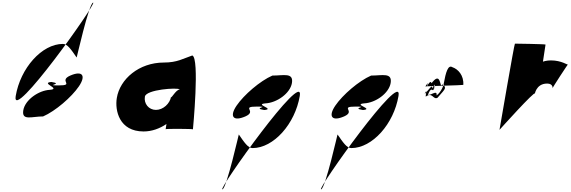

<svg xmlns="http://www.w3.org/2000/svg" viewBox="-20 -969 4288 1443"><path d="M155 -140C142 -59 219 -94 304 -94C396 -134 518 -239 573 -320C628 -401 600 -441 508 -401C416 -361 546 -327 419 -327C311 -327 463 -338 366 -353C280 -345 442 -302 356 -294C270 -290 168 -218 155 -140ZM98 -247C63 -38 711 -949 680 -949C649 -949 551 -509 556 -537C515 -596 487 -639 453 -639C294 -639 133 -456 98 -247Z M1430 3C1430 3 1482 -536 1425 -552C1357 -529 1312 -499 1212 -499C1024 -499 881 -374 858 -233C842 -138 877 19 1059 19C1120 19 1179 -2 1231 -37L1225 2C1226 -2 1431 -1 1430 3ZM1069 -243C1078 -296 1314 -313 1332 -297C1301 -297 1261 -215 1266 -243C1257 -190 1206 -143 1152 -143C1098 -143 1060 -190 1069 -243Z M2174 -345C2187 -426 2112 -401 2027 -401C1935 -361 1813 -256 1758 -175C1703 -94 1732 -54 1824 -94C1916 -134 1785 -168 1912 -168C2020 -168 1869 -157 1966 -142C2052 -150 1888 -184 1974 -192C2060 -196 2161 -267 2174 -345ZM2233 -248C2268 -457 1620 454 1651 454C1682 454 1780 14 1775 42C1816 101 1844 144 1878 144C2037 144 2198 -39 2233 -248Z M2916 -345C2929 -426 2854 -401 2769 -401C2677 -361 2555 -256 2500 -175C2445 -94 2474 -54 2566 -94C2658 -134 2527 -168 2654 -168C2762 -168 2611 -157 2708 -142C2794 -150 2630 -184 2716 -192C2802 -196 2903 -267 2916 -345ZM2975 -248C3010 -457 2362 454 2393 454C2424 454 2522 14 2517 42C2558 101 2586 144 2620 144C2779 144 2940 -39 2975 -248Z M3462 -331C3459 -328 3173 -322 3177 -319C3211 -374 3185 -316 3188 -318C3219 -377 3223 -343 3223 -343C3282 -421 3285 -350 3295 -326C3336 -361 3291 -268 3261 -252C3268 -298 3215 -248 3196 -257C3221 -319 3228 -286 3236 -292C3270 -353 3240 -300 3238 -304C3266 -367 3229 -306 3226 -304C3237 -349 3189 -277 3171 -262C3196 -316 3176 -248 3180 -243C3231 -280 3235 -217 3268 -234C3339 -314 3328 -301 3314 -336C3331 -430 3348 -484 3380 -464C3422 -450 3467 -403 3462 -331Z M3734 7C3734 7 4005 -295 4000 -265C3998 -252 4005 -341 4092 -341C4138 -341 4133 -306 4133 -306C4129 -306 4249 -489 4248 -484C4247 -479 4200 -515 4121 -515C3995 -515 3934 -404 3974 -404C4014 -404 4046 -436 4056 -476L4080 -634C4081 -638 3855 -641 3850 -641C3845 -641 3735 3 3734 7Z"/></svg>

Font: PlasticEraser
Style: It
Weight: 400
Foundry: Cannot Into Space Fonts
Version: Version 0.43